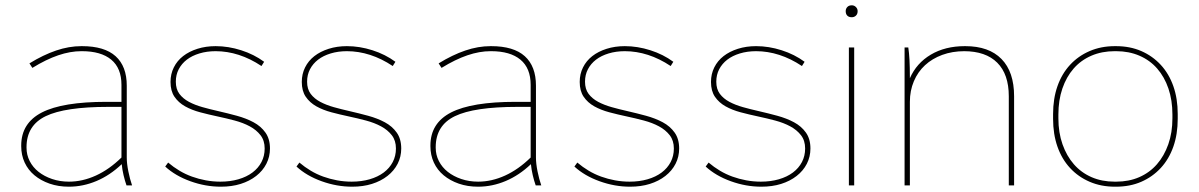

<svg xmlns="http://www.w3.org/2000/svg" viewBox="-20 -699 4523 724"><path d="M240 5Q293 5 344 -16.5Q395 -38 439 -80Q441 -59 446 -38Q451 -17 457 0H478Q470 -23 464 -52.5Q458 -82 458 -105V-376Q458 -449 416 -487Q374 -525 289 -525H287Q240 -525 191.5 -508.5Q143 -492 91 -460L102 -443Q154 -475 199.5 -490.5Q245 -506 287 -506H289Q361 -506 399.5 -474Q438 -442 438 -379V-315H381Q216 -315 138 -275Q60 -235 60 -150V-148Q60 -114 73 -86Q86 -58 110 -38Q134 -18 167 -6.5Q200 5 240 5ZM240 -14Q206 -14 176.5 -24Q147 -34 125.5 -51Q104 -68 92 -91.5Q80 -115 80 -142V-144Q80 -226 152.5 -261Q225 -296 388 -296H438V-105Q392 -60 341.5 -37Q291 -14 240 -14Z M813 5Q854 5 887.5 -5.5Q921 -16 946 -35.5Q971 -55 984.5 -81.5Q998 -108 998 -139Q998 -175 981 -199Q964 -223 936 -238Q908 -253 873 -262.5Q838 -272 803 -280Q772 -287 743.5 -295Q715 -303 692.5 -315Q670 -327 656.5 -345Q643 -363 643 -391Q643 -417 654 -438Q665 -459 684.5 -474Q704 -489 732 -497.5Q760 -506 793 -506Q837 -506 880.5 -492Q924 -478 966 -450L976 -466Q938 -494 889.5 -509.5Q841 -525 793 -525Q756 -525 724.5 -515Q693 -505 670.5 -487.5Q648 -470 635.5 -445Q623 -420 623 -390Q623 -356 638 -334Q653 -312 678 -298Q703 -284 735 -275.5Q767 -267 800 -260Q833 -253 865 -244.5Q897 -236 922 -222.5Q947 -209 962.5 -189Q978 -169 978 -139Q978 -111 966 -88Q954 -65 932 -48.5Q910 -32 879 -23Q848 -14 811 -14Q783 -14 756 -19Q729 -24 704 -33Q679 -42 656.5 -55.5Q634 -69 614 -86L603 -71Q641 -36 698 -15.5Q755 5 813 5Z M1308 5Q1349 5 1382.5 -5.5Q1416 -16 1441 -35.5Q1466 -55 1479.5 -81.5Q1493 -108 1493 -139Q1493 -175 1476 -199Q1459 -223 1431 -238Q1403 -253 1368 -262.5Q1333 -272 1298 -280Q1267 -287 1238.5 -295Q1210 -303 1187.5 -315Q1165 -327 1151.5 -345Q1138 -363 1138 -391Q1138 -417 1149 -438Q1160 -459 1179.5 -474Q1199 -489 1227 -497.5Q1255 -506 1288 -506Q1332 -506 1375.5 -492Q1419 -478 1461 -450L1471 -466Q1433 -494 1384.5 -509.5Q1336 -525 1288 -525Q1251 -525 1219.5 -515Q1188 -505 1165.5 -487.5Q1143 -470 1130.5 -445Q1118 -420 1118 -390Q1118 -356 1133 -334Q1148 -312 1173 -298Q1198 -284 1230 -275.5Q1262 -267 1295 -260Q1328 -253 1360 -244.5Q1392 -236 1417 -222.5Q1442 -209 1457.5 -189Q1473 -169 1473 -139Q1473 -111 1461 -88Q1449 -65 1427 -48.5Q1405 -32 1374 -23Q1343 -14 1306 -14Q1278 -14 1251 -19Q1224 -24 1199 -33Q1174 -42 1151.5 -55.5Q1129 -69 1109 -86L1098 -71Q1136 -36 1193 -15.5Q1250 5 1308 5Z M1783 5Q1836 5 1887 -16.5Q1938 -38 1982 -80Q1984 -59 1989 -38Q1994 -17 2000 0H2021Q2013 -23 2007 -52.5Q2001 -82 2001 -105V-376Q2001 -449 1959 -487Q1917 -525 1832 -525H1830Q1783 -525 1734.5 -508.5Q1686 -492 1634 -460L1645 -443Q1697 -475 1742.5 -490.5Q1788 -506 1830 -506H1832Q1904 -506 1942.5 -474Q1981 -442 1981 -379V-315H1924Q1759 -315 1681 -275Q1603 -235 1603 -150V-148Q1603 -114 1616 -86Q1629 -58 1653 -38Q1677 -18 1710 -6.5Q1743 5 1783 5ZM1783 -14Q1749 -14 1719.5 -24Q1690 -34 1668.5 -51Q1647 -68 1635 -91.5Q1623 -115 1623 -142V-144Q1623 -226 1695.5 -261Q1768 -296 1931 -296H1981V-105Q1935 -60 1884.5 -37Q1834 -14 1783 -14Z M2356 5Q2397 5 2430.5 -5.5Q2464 -16 2489 -35.5Q2514 -55 2527.5 -81.5Q2541 -108 2541 -139Q2541 -175 2524 -199Q2507 -223 2479 -238Q2451 -253 2416 -262.5Q2381 -272 2346 -280Q2315 -287 2286.5 -295Q2258 -303 2235.5 -315Q2213 -327 2199.5 -345Q2186 -363 2186 -391Q2186 -417 2197 -438Q2208 -459 2227.5 -474Q2247 -489 2275 -497.5Q2303 -506 2336 -506Q2380 -506 2423.5 -492Q2467 -478 2509 -450L2519 -466Q2481 -494 2432.5 -509.5Q2384 -525 2336 -525Q2299 -525 2267.5 -515Q2236 -505 2213.5 -487.5Q2191 -470 2178.5 -445Q2166 -420 2166 -390Q2166 -356 2181 -334Q2196 -312 2221 -298Q2246 -284 2278 -275.5Q2310 -267 2343 -260Q2376 -253 2408 -244.5Q2440 -236 2465 -222.5Q2490 -209 2505.5 -189Q2521 -169 2521 -139Q2521 -111 2509 -88Q2497 -65 2475 -48.5Q2453 -32 2422 -23Q2391 -14 2354 -14Q2326 -14 2299 -19Q2272 -24 2247 -33Q2222 -42 2199.5 -55.5Q2177 -69 2157 -86L2146 -71Q2184 -36 2241 -15.5Q2298 5 2356 5Z M2851 5Q2892 5 2925.5 -5.5Q2959 -16 2984 -35.5Q3009 -55 3022.5 -81.5Q3036 -108 3036 -139Q3036 -175 3019 -199Q3002 -223 2974 -238Q2946 -253 2911 -262.5Q2876 -272 2841 -280Q2810 -287 2781.5 -295Q2753 -303 2730.5 -315Q2708 -327 2694.5 -345Q2681 -363 2681 -391Q2681 -417 2692 -438Q2703 -459 2722.5 -474Q2742 -489 2770 -497.5Q2798 -506 2831 -506Q2875 -506 2918.5 -492Q2962 -478 3004 -450L3014 -466Q2976 -494 2927.5 -509.5Q2879 -525 2831 -525Q2794 -525 2762.5 -515Q2731 -505 2708.5 -487.5Q2686 -470 2673.5 -445Q2661 -420 2661 -390Q2661 -356 2676 -334Q2691 -312 2716 -298Q2741 -284 2773 -275.5Q2805 -267 2838 -260Q2871 -253 2903 -244.5Q2935 -236 2960 -222.5Q2985 -209 3000.5 -189Q3016 -169 3016 -139Q3016 -111 3004 -88Q2992 -65 2970 -48.5Q2948 -32 2917 -23Q2886 -14 2849 -14Q2821 -14 2794 -19Q2767 -24 2742 -33Q2717 -42 2694.5 -55.5Q2672 -69 2652 -86L2641 -71Q2679 -36 2736 -15.5Q2793 5 2851 5Z M3181 0H3201V-520H3181ZM3192 -634Q3201 -634 3207.5 -640Q3214 -646 3214 -657Q3214 -666 3207.5 -672.5Q3201 -679 3192 -679Q3181 -679 3175 -672.5Q3169 -666 3169 -657Q3169 -646 3175 -640Q3181 -634 3192 -634Z M3391 0H3411V-315Q3411 -357 3426 -392.5Q3441 -428 3468 -453Q3495 -478 3533 -492Q3571 -506 3617 -506H3615Q3697 -506 3740.5 -462.5Q3784 -419 3784 -336V0H3804V-336Q3804 -428 3756.5 -476.5Q3709 -525 3620 -525H3618Q3544 -525 3490 -493Q3436 -461 3411 -404Q3411 -446 3409.5 -473.5Q3408 -501 3405 -520H3391Z M4184 5H4188Q4241 5 4283.5 -13.5Q4326 -32 4357 -65.5Q4388 -99 4404.5 -146Q4421 -193 4421 -251V-269Q4421 -327 4404.5 -374Q4388 -421 4357 -454.5Q4326 -488 4283.5 -506.5Q4241 -525 4188 -525H4184Q4132 -525 4089 -506.5Q4046 -488 4015 -454.5Q3984 -421 3967.5 -374Q3951 -327 3951 -269V-251Q3951 -193 3967.5 -146Q3984 -99 4015 -65.5Q4046 -32 4089 -13.5Q4132 5 4184 5ZM4183 -14Q4135 -14 4096 -31Q4057 -48 4029.5 -79.5Q4002 -111 3986.5 -155Q3971 -199 3971 -253V-267Q3971 -321 3986 -365Q4001 -409 4028.5 -440.5Q4056 -472 4095.5 -489Q4135 -506 4183 -506H4189Q4237 -506 4276.5 -489Q4316 -472 4343.5 -440.5Q4371 -409 4386 -365Q4401 -321 4401 -267V-253Q4401 -199 4385.5 -155Q4370 -111 4342.5 -79.5Q4315 -48 4276 -31Q4237 -14 4189 -14Z"/></svg>

Font: Fixel Variable
Style: Regular
Weight: 100
Width: 3
Designer: AlfaBravo + MacPaw
Foundry: Kyrylo Tkachov, Marchela Mozhyna, Serhii Makarenko, Maria Weinstein, Zakhar Kryvoshyya
Version: Version 1.211